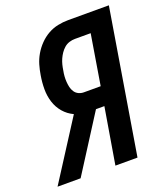

<svg xmlns="http://www.w3.org/2000/svg" viewBox="-159 -829 801 923"><g transform="rotate(-20 241.0 -367.5)"><path d="M-24 0 169 -301Q139 -315 118 -339.5Q97 -364 87 -395.5Q77 -427 77 -461.5Q77 -496 83 -531Q87 -557 94.5 -582.5Q102 -608 116 -632Q130 -656 150 -676.5Q170 -697 194 -710.5Q218 -724 244.5 -729.5Q271 -735 297 -735H506L385 0H272L320 -287H277L94 0ZM336 -383 378 -639H297Q283 -639 268.5 -634.5Q254 -630 242.5 -620Q231 -610 222.5 -597.5Q214 -585 208 -571.5Q202 -558 198.5 -544Q195 -530 193 -516Q190 -501 189 -487Q188 -473 189 -458.5Q190 -444 193 -431Q196 -418 203.5 -406.5Q211 -395 223.5 -389Q236 -383 250 -383Z"/></g></svg>

Font: Iosevka SS04 Oblique
Style: Bold
Weight: 700
Italic angle: -9°
Monospace: yes
Designer: Belleve Invis
Foundry: Belleve Invis
Version: Version 19.0.0; ttfautohint (v1.8.4)